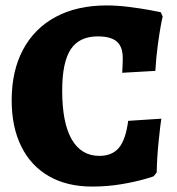

<svg xmlns="http://www.w3.org/2000/svg" viewBox="-20 -676 650 707"><path d="M23 -307Q23 -415 65 -493.5Q107 -572 185.5 -614Q264 -656 373 -656Q411 -656 455 -650.5Q499 -645 531 -639Q563 -633 572 -631L579 -615Q577 -608 572 -581Q567 -554 561 -509.5Q555 -465 552 -415L430 -408Q430 -412 431 -427Q432 -442 432 -462Q432 -504 410 -523Q388 -542 340 -542Q272 -542 240.5 -494.5Q209 -447 209 -342Q209 -224 244 -163Q279 -102 346 -102Q393 -102 418 -132Q443 -162 452 -231L574 -239Q571 -221 564.5 -159Q558 -97 557 -41L546 -27Q546 -26 511 -16Q476 -6 425.5 2.5Q375 11 319 11Q227 11 160.5 -27Q94 -65 58.5 -136.5Q23 -208 23 -307Z"/></svg>

Font: Alegreya SC ExtraBold
Style: Regular
Weight: 800
Designer: Juan Pablo del Peral
Foundry: Huerta Tipografica
Version: Version 2.007; ttfautohint (v1.6)